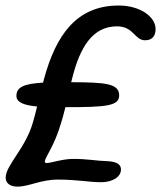

<svg xmlns="http://www.w3.org/2000/svg" viewBox="-44 -652 584 696"><path d="M19 24.5C61 24.5 104 -1 165 -1C239 -1 275.5 8.5 324 8.5C359 8.5 394.5 -8 394.5 -37.5C394.5 -54.5 382 -65 350 -67.5C300.5 -69 276 -76 221 -76C183 -76 140 -61 126 -61C121.5 -61 118.5 -62.5 118.5 -65.5C118.5 -82.5 152.5 -120 177.5 -206.5C182 -220 187.5 -240.5 193 -263.5C340 -263.5 388 -267.5 388 -306C388 -349.5 338.5 -353.5 214 -354C215 -358 216 -361.5 217 -365.5C245 -479.5 291 -556.5 380 -556.5C441 -556.5 443.5 -506 482 -506C508 -506 520 -522 520 -547C520 -591 464 -632 386.5 -632C231.5 -632 158.5 -522 116 -367.5C115 -362.5 113.5 -357.5 112 -352.5C44.5 -348.5 15.5 -337 15.5 -304.5C15.5 -281 42 -270.5 90.5 -266C84.5 -242.5 79.5 -221.5 75.5 -209C48.5 -113.5 -23.5 -53 -23.5 -8C-23.5 13.5 -5.5 24.5 19 24.5Z"/></svg>

Font: Gluten
Style: Italic
Weight: 400
Italic angle: -13°
Designer: Tyler Finck
Foundry: Etcetera Type Company
Version: Version 0.920